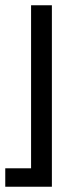

<svg xmlns="http://www.w3.org/2000/svg" viewBox="-33 -509 300 729"><path d="M-13 200H164V-489H85V130H-13Z"/></svg>

Font: Meta Space
Style: Regular
Weight: 400
Designer: Meta Pool / Florian Karsten
Foundry: Meta Pool / Florian Karsten
Version: Version 2.000;Glyphs 3.1.1 (3137)